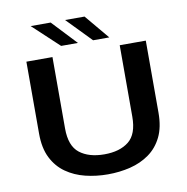

<svg xmlns="http://www.w3.org/2000/svg" viewBox="-95 -987 1065 1091"><g transform="rotate(-10 437.5 -442.0)"><path d="M440.5 11Q373 11 311 -4.2Q249 -19.5 200.2 -53.8Q151.5 -88 123 -144.5Q94.5 -201 94.5 -284.5V-700H245V-288Q245 -187 298 -145.8Q351 -104.5 440.5 -104.5Q529.5 -104.5 581.2 -145.8Q633 -187 633 -288V-700H783.5V-284.5Q783.5 -201 755.8 -144.5Q728 -88 680 -53.8Q632 -19.5 570.2 -4.2Q508.5 11 440.5 11ZM489 -754 352 -895H464.5L582.5 -754ZM304.5 -754 153.5 -895H269L401.5 -754Z"/></g></svg>

Font: Trispace SemiExpanded SemiBold
Style: Regular
Weight: 600
Width: 6
Designer: Tyler Finck
Foundry: Etcetera Type Company
Version: Version 1.210; ttfautohint (v1.8.3)